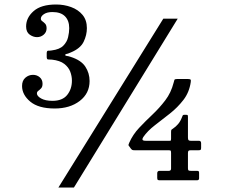

<svg xmlns="http://www.w3.org/2000/svg" viewBox="-20 -783 1040 853"><path d="M78 -401Q78 -425 92.8 -437.8Q107.5 -450.5 126.5 -450.5Q144 -450.5 156.5 -439.8Q169 -429 169 -411Q169 -397.5 162.8 -390.8Q156.5 -384 150.2 -379.5Q144 -375 144 -368Q144 -356 162.8 -345.5Q181.5 -335 213 -335Q257.5 -335 278.5 -361.2Q299.5 -387.5 299.5 -424.5Q299.5 -445 292 -464.8Q284.5 -484.5 265.5 -499.2Q246.5 -514 211 -518Q201 -519 194.2 -518.8Q187.5 -518.5 187.5 -530.5V-546Q187.5 -558 194.2 -557.8Q201 -557.5 210 -559Q245 -563.5 261.2 -580Q277.5 -596.5 282.5 -617.8Q287.5 -639 287.5 -658Q287.5 -691.5 268.8 -710.5Q250 -729.5 213 -729.5Q189 -729.5 175.2 -720.2Q161.5 -711 161.5 -700Q161.5 -693 167.8 -688.8Q174 -684.5 180.5 -677.8Q187 -671 187 -657Q187 -640 174.2 -629Q161.5 -618 144.5 -618Q127.5 -618 111.8 -629.2Q96 -640.5 96 -665.5Q96 -704.5 129.5 -733.8Q163 -763 229 -763Q265 -763 296.2 -751.5Q327.5 -740 346.8 -716.8Q366 -693.5 366 -658Q366 -627 351.5 -597.2Q337 -567.5 294.5 -550Q280 -543.5 275 -543.2Q270 -543 270 -538.5Q270 -535 276.5 -534.5Q283 -534 293.5 -530.5Q340.5 -515.5 359.2 -486.8Q378 -458 378 -423Q378 -368 334.2 -334.5Q290.5 -301 223 -301Q151 -301 114.5 -331.5Q78 -362 78 -401ZM705.5 -700H769.5L308.5 50H239.5ZM864.5 -14.5V9.5Q864.5 18 854.5 18H690.5Q683.5 18 681 16.2Q678.5 14.5 678.5 7V-13Q678.5 -24 689 -24H730Q740 -24 740 -34V-102.5Q740 -111 738.5 -113.2Q737 -115.5 728.5 -115.5H578Q570.5 -115.5 568 -116.8Q565.5 -118 562 -122L554 -133Q550 -137 550.8 -139.8Q551.5 -142.5 554 -148.5Q570 -185 598.2 -215Q626.5 -245 657.5 -274.2Q688.5 -303.5 714.2 -337.2Q740 -371 751.5 -416Q753.5 -423.5 754.8 -427.8Q756 -432 766.5 -432H813.5Q823.5 -432 826.2 -429.8Q829 -427.5 827.5 -418.5Q821 -373 795 -339.2Q769 -305.5 734.8 -278.5Q700.5 -251.5 668 -226.5Q635.5 -201.5 616.5 -174Q612 -167 613.2 -162.2Q614.5 -157.5 628.5 -157.5H733Q738.5 -157.5 739.2 -159.2Q740 -161 740 -166.5V-197Q740 -205.5 742.2 -207.2Q744.5 -209 749 -212Q761 -220 771.2 -231.8Q781.5 -243.5 789 -263.5Q790.5 -267.5 791.8 -270.2Q793 -273 799 -273H806Q812.5 -273 813.8 -271.2Q815 -269.5 815 -263.5V-172Q815 -163.5 817.5 -160.5Q820 -157.5 828 -157.5H864Q873.5 -157.5 873.5 -146.5V-127Q873.5 -119.5 871.5 -117.5Q869.5 -115.5 862 -115.5H827.5Q820 -115.5 817.5 -113Q815 -110.5 815 -103V-36Q815 -28.5 817.2 -26.2Q819.5 -24 828 -24H853.5Q860 -24 862.2 -22.5Q864.5 -21 864.5 -14.5Z"/></svg>

Font: Besley SemiBold
Style: Regular
Weight: 600
Designer: Owen Earl
Foundry: indestructible type*
Version: Version 2.001; ttfautohint (v1.8.3)